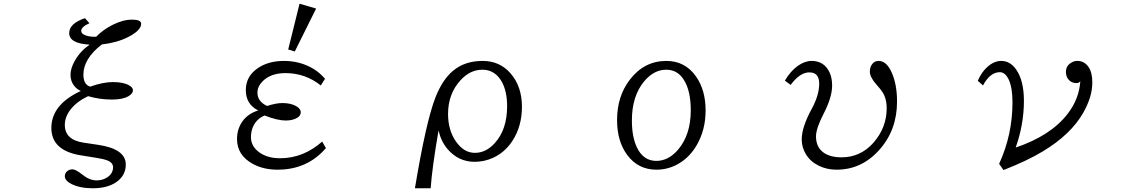

<svg xmlns="http://www.w3.org/2000/svg" viewBox="-20 -885 6040 1024"><path d="M433.1 -788.1 457 -761.2Q413.1 -741.7 413.1 -720.2Q413.1 -705.6 434.1 -697.3Q454.1 -689 482.9 -689Q486.3 -689 492.7 -689Q530.3 -727.1 579.6 -752Q635.7 -780.3 684.1 -780.3Q732.9 -780.3 732.9 -758.3Q732.9 -722.7 662.6 -687Q603.5 -657.2 522.9 -647.9Q424.8 -571.8 424.8 -486.8Q424.8 -434.1 460.9 -422.9Q529.8 -447.3 582.5 -447.3Q640.1 -447.3 670.4 -428.7Q689 -418 689 -403.3Q689 -386.2 665.5 -372.1Q634.8 -354 577.1 -354Q512.2 -354 449.7 -372.1Q390.1 -343.8 356.9 -301.8Q325.7 -261.7 325.7 -218.8Q325.7 -138.7 426.8 -124L502 -112.8Q650.9 -91.3 650.9 -7.3Q650.9 50.3 601.6 85.4Q553.7 119.1 475.1 119.1Q406.2 119.1 360.8 96.2Q325.7 78.1 325.7 54.7Q325.7 35.2 343.3 24.4Q353.5 18.1 366.7 18.1Q383.8 18.1 419.4 46.4Q457.5 77.1 495.1 77.1Q528.8 77.1 553.7 59.6Q583 39.1 583 7.3Q583 -18.1 551.3 -29.8Q532.2 -37.1 495.1 -43L413.1 -56.2Q253.9 -81.1 253.9 -202.6Q253.9 -327.1 411.1 -399.9Q399.4 -404.8 391.1 -411.6Q356 -440.4 356 -486.8Q356 -520.5 379.9 -562.5Q408.2 -612.3 458 -647Q349.1 -652.8 349.1 -708.5Q349.1 -759.8 433.1 -788.1Z M1517.1 -621.1 1577.6 -865.2 1666 -839.4 1552.2 -610.4ZM1698.2 -129.9 1718.3 -95.2Q1619.1 20 1460.4 20Q1385.3 20 1328.6 -10.7Q1244.1 -57.1 1244.1 -143.1Q1244.1 -197.3 1273.4 -238.3Q1302.7 -278.8 1356.9 -295.9Q1291 -329.1 1291 -404.8Q1291 -475.1 1350.1 -518.1Q1407.7 -560.1 1494.6 -560.1Q1582.5 -560.1 1653.8 -516.6Q1686 -496.6 1713.4 -464.8L1690.9 -429.2Q1608.4 -495.1 1502.4 -495.1Q1424.3 -495.1 1381.3 -452.1Q1353 -424.3 1353 -390.6Q1353 -344.2 1404.3 -319.8Q1452.1 -335.4 1486.3 -335.4Q1529.3 -335.4 1558.1 -319.8Q1584 -305.7 1584 -285.6Q1584 -269 1566.9 -257.8Q1542.5 -242.2 1503.9 -242.2Q1460 -242.2 1391.1 -269Q1361.8 -257.3 1343.8 -233.4Q1318.4 -199.2 1318.4 -153.3Q1318.4 -109.4 1355 -78.6Q1399.9 -41 1473.6 -41Q1597.7 -41 1698.2 -129.9Z M2192.9 119.1Q2252.4 -238.3 2302.7 -366.2Q2339.8 -460.4 2396 -507.3Q2458.5 -560.1 2554.2 -560.1Q2645 -560.1 2702.6 -494.1Q2763.7 -424.3 2763.7 -315.9Q2763.7 -213.4 2714.8 -136.7Q2674.8 -73.2 2609.9 -43.5Q2563 -22 2511.7 -22Q2424.3 -22 2366.2 -90.8Q2332.5 -130.4 2318.8 -189Q2284.2 12.2 2276.9 119.1ZM2553.2 -513.2Q2487.3 -513.2 2436.5 -457.5Q2369.6 -384.8 2369.6 -277.3Q2369.6 -190.4 2412.1 -129.9Q2454.1 -69.8 2512.7 -69.8Q2572.3 -69.8 2619.1 -122.1Q2684.6 -194.3 2684.6 -318.8Q2684.6 -396.5 2657.2 -447.3Q2620.6 -513.2 2553.2 -513.2Z M3534.2 -560.1Q3633.3 -560.1 3691.9 -477.5Q3743.2 -404.8 3743.2 -295.9Q3743.2 -192.4 3695.8 -110.8Q3660.6 -50.3 3606 -16.1Q3548.3 20 3481 20Q3384.3 20 3326.2 -57.1Q3271 -130.4 3271 -244.6Q3271 -371.6 3339.4 -460.4Q3416 -560.1 3534.2 -560.1ZM3533.2 -513.2Q3467.8 -513.2 3416 -451.7Q3350.1 -373 3350.1 -242.7Q3350.1 -155.3 3376.5 -99.6Q3410.6 -26.9 3480.5 -26.9Q3545.9 -26.9 3597.7 -88.4Q3664.1 -167.5 3664.1 -296.9Q3664.1 -401.4 3627 -459.5Q3593.3 -513.2 3533.2 -513.2Z M4166 -455.1Q4196.3 -506.3 4234.9 -533.7Q4272.5 -560.1 4308.6 -560.1Q4375.5 -560.1 4404.3 -499Q4418 -469.2 4418 -428.7Q4418 -366.2 4372.1 -277.3Q4332 -199.7 4332 -157.7Q4332 -99.6 4373 -70.8Q4408.2 -45.9 4468.3 -45.9Q4568.8 -45.9 4637.7 -123Q4709 -204.1 4709 -307.6Q4709 -346.2 4696.8 -374.5Q4687 -397.5 4662.1 -424.8Q4619.1 -472.2 4619.1 -502.4Q4619.1 -529.8 4634.3 -546.4Q4646.5 -560.1 4666 -560.1Q4708 -560.1 4735.4 -499Q4764.2 -435.1 4764.2 -343.3Q4764.2 -191.4 4669.9 -85.9Q4575.7 20 4441.9 20Q4389.6 20 4347.2 -1Q4302.7 -22.5 4278.3 -62Q4255.9 -98.6 4255.9 -142.1Q4255.9 -206.1 4309.1 -304.2Q4349.1 -377.9 4349.1 -439Q4349.1 -499 4296.4 -499Q4246.1 -499 4196.8 -432.1Z M5194.8 -454.1Q5214.8 -500 5245.1 -527.3Q5281.2 -560.1 5320.3 -560.1Q5367.7 -560.1 5399.9 -513.7Q5440.9 -454.6 5440.9 -347.2Q5440.9 -221.7 5397 -98.1Q5583.5 -161.1 5672.9 -276.4Q5735.4 -356.4 5741.7 -452.1Q5735.4 -441.9 5720.7 -441.9Q5697.3 -441.9 5681.6 -457.5Q5665 -474.1 5665 -501.5Q5665 -537.1 5698.7 -553.7Q5710.9 -560.1 5726.1 -560.1Q5762.7 -560.1 5784.7 -528.8Q5805.7 -499.5 5805.7 -444.8Q5805.7 -368.7 5757.3 -283.7Q5691.4 -168 5542.5 -78.1Q5458.5 -27.3 5332 22L5308.6 -11.2Q5379.9 -166 5379.9 -339.4Q5379.9 -416 5360.4 -459.5Q5341.3 -500 5312.5 -500Q5260.3 -500 5222.7 -429.2Z"/></svg>

Font: BIZ UDMincho
Style: Regular
Weight: 400
Monospace: yes
Designer: TypeBank Co., Ltd.
Foundry: Morisawa Inc.
Version: Version 1.06